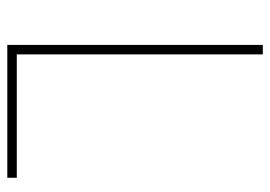

<svg xmlns="http://www.w3.org/2000/svg" viewBox="-127 -613 740 526"><g transform="rotate(90 243.0 -350.0)"><path d="M103 -700H129V-26H467V0H103Z"/></g></svg>

Font: Haskoy Thin
Style: Regular
Weight: 100
Designer: Ertekin Erdin
Foundry: Ertekin Erdin
Version: Version 2.000; ttfautohint (v1.8.4.7-5d5b)